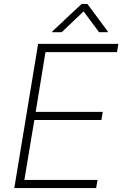

<svg xmlns="http://www.w3.org/2000/svg" viewBox="-20 -949 618 969"><path d="M52.2 0 172.4 -727.5H577.6L570.3 -686H209.5L160.2 -384.3H498.5L491.7 -343.3H153.3L103 -41H472.2L465.3 0ZM480 -786.6 401.9 -891.6 291.5 -786.6H243.2L244.1 -790.5L392.1 -929.2H420.9L523.9 -790.5L522.9 -786.6Z"/></svg>

Font: Inter Tight ExtraLight
Style: Italic
Weight: 250
Italic angle: -9.39999°
Designer: Rasmus Andersson
Foundry: rsms
Version: Version 3.004